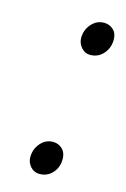

<svg xmlns="http://www.w3.org/2000/svg" viewBox="-82 -504 363 554"><g transform="rotate(15 99.5 -227.0)"><path d="M54.2 -32.2Q54.2 -56.2 69.3 -74Q84.5 -91.8 106.9 -91.8Q123 -91.8 134.5 -80.8Q146 -69.8 146 -50.8Q146 -26.4 130.9 -9.3Q115.7 7.8 91.8 7.8Q75.7 7.8 64.9 -4.4Q54.2 -16.6 54.2 -32.2ZM106.9 -402.8Q106.9 -426.3 122.3 -444.1Q137.7 -461.9 160.2 -461.9Q176.3 -461.9 187.7 -451.4Q199.2 -440.9 199.2 -421.9Q199.2 -397 183.6 -379.4Q168 -361.8 144 -361.8Q128.4 -361.8 117.7 -374.5Q106.9 -387.2 106.9 -402.8Z"/></g></svg>

Font: Dehuti Alt
Style: Italic
Weight: 400
Version: Version 1.2